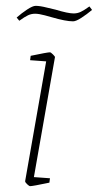

<svg xmlns="http://www.w3.org/2000/svg" viewBox="-20 -628 335 657"><path d="M66 -8 138 -418 83 -422 85 -437Q142 -449 151 -449Q154 -449 161.5 -441.5Q169 -434 168 -432L96 -22L151 -18L149 -3Q92 9 83 9Q80 9 73 2.5Q66 -4 66 -8ZM157 -569Q154 -570 133.5 -575.5Q113 -581 100 -581Q87 -581 75.5 -575.5Q64 -570 46 -557L37 -568Q54 -583 73 -595.5Q92 -608 102 -608Q117 -608 140.5 -602Q164 -596 170 -595Q213 -582 232 -582Q245 -582 256.5 -587.5Q268 -593 286 -606L295 -594Q277 -579 258.5 -567Q240 -555 230 -555Q205 -555 157 -569Z"/></svg>

Font: Grenze Thin
Style: Italic
Weight: 250
Italic angle: -10°
Designer: Renata Polastri
Foundry: Omnibus-Type
Version: Version 1.002; ttfautohint (v1.8)